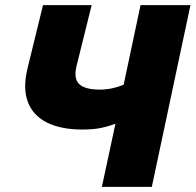

<svg xmlns="http://www.w3.org/2000/svg" viewBox="-20 -730 764 750"><path d="M529 -710H724L573 0H378L431 -247Q406 -237 375.5 -230.5Q345 -224 301 -224Q219 -224 164 -251Q109 -278 88.5 -332.5Q68 -387 89 -469L148 -710H338L279 -472Q267 -423 289.5 -401.5Q312 -380 370 -380Q417 -380 463 -399Z"/></svg>

Font: Raleway Black
Style: Italic
Weight: 900
Italic angle: -12°
Designer: Matt McInerney, Pablo Impallari, Rodrigo Fuenzalida
Foundry: Matt McInerney, Pablo Impallari, Rodrigo Fuenzalida
Version: Version 4.101;RELEASE